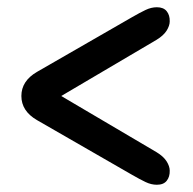

<svg xmlns="http://www.w3.org/2000/svg" viewBox="-20 -607 533 530"><path d="M448.5 -136Q449 -119 440.2 -108Q431.5 -97 413 -97Q397.5 -97 381.8 -104.5Q366 -112 343.5 -125L82 -275.5Q39 -300.5 39 -342Q39 -383.5 82 -408.5L343.5 -559Q366 -572 381.8 -579.5Q397.5 -587 413 -587Q431.5 -587 440.2 -576Q449 -565 448.5 -548Q448.5 -536 439.8 -522.2Q431 -508.5 412 -497L149 -342L412 -187Q431 -175.5 439.8 -161.8Q448.5 -148 448.5 -136Z"/></svg>

Font: Fraunces 72pt SuperSoft SemiBold
Style: Regular
Weight: 600
Version: Version 1.000;[b76b70a41]